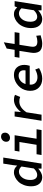

<svg xmlns="http://www.w3.org/2000/svg" viewBox="1389 -2196 820 3638"><g transform="rotate(-90 1799.0 -377.0)"><path d="M262.2 13.2Q180.7 13.2 134.3 -43Q87.9 -99.1 87.9 -198.2Q87.9 -271 111.6 -333.5Q135.3 -396 173.3 -436.5Q211.4 -477.1 258.3 -500Q305.2 -522.9 353 -522.9Q394 -522.9 423.1 -507.6Q452.1 -492.2 480 -460.9L490.2 -548.8L518.1 -725.1H632.8L518.1 0H423.8V-61H420.9Q385.3 -28.3 343.3 -7.6Q301.3 13.2 262.2 13.2ZM304.2 -82Q364.7 -82 425.8 -146L462.9 -379.9Q421.9 -428.2 366.2 -428.2Q302.7 -428.2 255.4 -368.4Q208 -308.6 208 -211.9Q208 -149.4 232.9 -115.7Q257.8 -82 304.2 -82Z M1004.4 -597.2Q972.2 -597.2 951.9 -616.5Q931.6 -635.7 931.6 -668Q931.6 -710.4 960.9 -738.8Q990.2 -767.1 1031.7 -767.1Q1064 -767.1 1084.2 -746.6Q1104.5 -726.1 1104.5 -693.8Q1104.5 -651.4 1075.2 -624.3Q1045.9 -597.2 1004.4 -597.2ZM680.7 0 695.8 -94.2H874.5L926.8 -418.9H746.6L761.7 -509.8H1055.7L989.7 -94.2H1168.5L1153.8 0Z M1330.1 0 1411.1 -509.8H1505.4L1496.1 -393.1H1499Q1546.4 -455.6 1606 -489.3Q1665.5 -522.9 1729 -522.9Q1781.2 -522.9 1821.3 -502L1781.2 -404.8Q1756.3 -414.1 1739 -417.5Q1721.7 -420.9 1695.3 -420.9Q1580.6 -420.9 1490.2 -285.2L1445.3 0Z M2127 13.2Q2025.4 13.2 1961.2 -47.9Q1897 -108.9 1897 -212.9Q1897 -268.6 1914.3 -318.4Q1931.6 -368.2 1961.4 -404.8Q1991.2 -441.4 2029.5 -468.5Q2067.9 -495.6 2110.8 -509.3Q2153.8 -522.9 2196.8 -522.9Q2289.6 -522.9 2339.1 -468.5Q2388.7 -414.1 2388.7 -324.2Q2388.7 -283.7 2372.1 -224.1H2014.6Q2008.8 -154.8 2048.3 -116Q2087.9 -77.1 2156.7 -77.1Q2224.6 -77.1 2300.8 -119.1L2327.6 -46.9Q2227.1 13.2 2127 13.2ZM2025.9 -303.2H2283.7Q2293.5 -365.2 2267.8 -399.7Q2242.2 -434.1 2183.6 -434.1Q2132.3 -434.1 2088.4 -399.4Q2044.4 -364.7 2025.9 -303.2Z M2787.6 13.2Q2732.9 13.2 2695.6 -2.7Q2658.2 -18.6 2640.4 -47.1Q2622.6 -75.7 2617.2 -115.7Q2611.8 -155.8 2620.6 -204.1L2654.3 -418.9H2524.4L2538.6 -509.8H2674.3L2698.2 -660.2L2816.4 -714.8L2784.7 -509.8H3008.3L2994.6 -418.9H2769.5L2735.4 -204.1Q2725.1 -139.2 2746.8 -109.1Q2768.6 -79.1 2829.6 -79.1Q2883.3 -79.1 2940.4 -100.1L2949.2 -17.1Q2855.5 13.2 2787.6 13.2Z M3260.3 13.2Q3178.7 13.2 3132.3 -43Q3085.9 -99.1 3085.9 -198.2Q3085.9 -271 3109.6 -333.5Q3133.3 -396 3171.4 -436.5Q3209.5 -477.1 3256.3 -500Q3303.2 -522.9 3351.1 -522.9Q3392.1 -522.9 3421.1 -507.6Q3450.2 -492.2 3478 -460.9L3498 -509.8H3597.2L3516.1 0H3421.9V-61H3418.9Q3383.3 -28.3 3341.3 -7.6Q3299.3 13.2 3260.3 13.2ZM3302.2 -82Q3362.8 -82 3423.8 -146L3460.9 -379.9Q3419.9 -428.2 3364.3 -428.2Q3300.8 -428.2 3253.4 -368.4Q3206.1 -308.6 3206.1 -211.9Q3206.1 -149.4 3231 -115.7Q3255.9 -82 3302.2 -82Z"/></g></svg>

Font: Office Code Pro Medium Italic
Style: Regular
Weight: 500
Italic angle: -9°
Designer: Nathan Rutzky & Paul D. Hunt
Foundry: Adobe Systems Incorporated
Version: Version 1.004;PS 001.004;hotconv 1.0.70;makeotf.lib2.5.58329